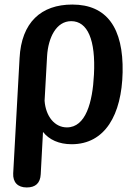

<svg xmlns="http://www.w3.org/2000/svg" viewBox="-20 -602 615 844"><path d="M66 -346 38 160C36 199 58 222 97 222H98C136 222 157 203 159 164L169 -22C196 12 239 32 295 32C442 32 515 -98 519 -284C523 -480 449 -582 298 -582C161 -582 74 -504 66 -346ZM176 -159 187 -356C192 -436 227 -509 293 -509C365 -509 401 -427 393 -274C387 -152 357 -42 274 -42C220 -42 181 -91 176 -159Z"/></svg>

Font: 寒蝉团圆体 Round
Style: Regular
Weight: 500
Designer: 寒蝉字型
Version: Version 2.700;Glyphs 3.1.1 (3135)